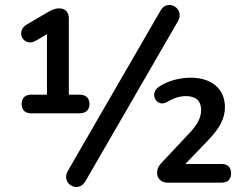

<svg xmlns="http://www.w3.org/2000/svg" viewBox="-20 -743 992 781"><path d="M107 -282H304C329 -282 344 -296 344 -320C344 -344 329 -358 304 -358H260V-668C260 -693 246 -709 221 -709C203 -709 189 -702 172 -692L90 -644C40 -616 76 -548 127 -578L171 -604V-358H107C82 -358 68 -344 68 -320C68 -296 82 -282 107 -282ZM327 -5 704 -657C733 -708 662 -751 633 -700L256 -48C226 4 298 45 327 -5ZM662 0H881C907 0 920 -14 920 -38C920 -62 907 -76 881 -76H734L828 -174C875 -223 895 -263 895 -307C895 -381 841 -427 756 -427C711 -427 662 -414 628 -391C584 -364 617 -302 661 -329C684 -343 711 -352 736 -352C778 -352 798 -332 798 -296C798 -265 785 -238 750 -201L643 -87C628 -72 619 -59 619 -40C619 -16 637 0 662 0Z"/></svg>

Font: SN Pro Medium
Style: Regular
Weight: 500
Designer: Tobias Whetton
Foundry: Supernotes
Version: Version 1.003;Glyphs 3.3 (3324)